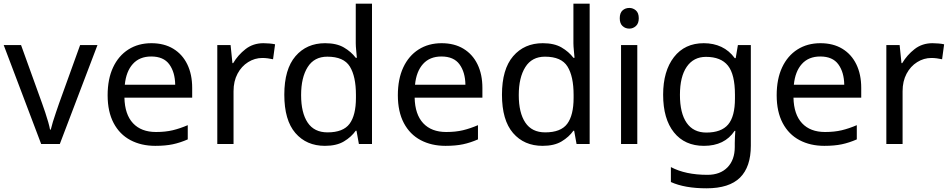

<svg xmlns="http://www.w3.org/2000/svg" viewBox="-20 -780 5149 1040"><path d="M203 0 0 -536H94L208 -220Q216 -198 225 -171Q234 -144 241 -119.5Q248 -95 251 -78H255Q259 -95 266.5 -120Q274 -145 283.5 -172Q293 -199 300 -220L414 -536H508L304 0Z M800 -546Q869 -546 918.5 -516Q968 -486 994.5 -431.5Q1021 -377 1021 -304V-251H654Q656 -160 700.5 -112.5Q745 -65 825 -65Q876 -65 915.5 -74.5Q955 -84 997 -102V-25Q956 -7 916 1.5Q876 10 821 10Q745 10 686.5 -21Q628 -52 595.5 -113.5Q563 -175 563 -264Q563 -352 592.5 -415Q622 -478 675.5 -512Q729 -546 800 -546ZM799 -474Q736 -474 699.5 -433.5Q663 -393 656 -321H929Q928 -389 897 -431.5Q866 -474 799 -474Z M1407 -546Q1422 -546 1439.5 -544.5Q1457 -543 1470 -540L1459 -459Q1446 -462 1430.5 -464Q1415 -466 1401 -466Q1360 -466 1324 -443.5Q1288 -421 1266.5 -380.5Q1245 -340 1245 -286V0H1157V-536H1229L1239 -438H1243Q1269 -482 1310 -514Q1351 -546 1407 -546Z M1740 10Q1640 10 1580 -59.5Q1520 -129 1520 -267Q1520 -405 1580.5 -475.5Q1641 -546 1741 -546Q1803 -546 1842.5 -523Q1882 -500 1907 -467H1913Q1912 -480 1909.5 -505.5Q1907 -531 1907 -546V-760H1995V0H1924L1911 -72H1907Q1883 -38 1843 -14Q1803 10 1740 10ZM1754 -63Q1839 -63 1873.5 -109.5Q1908 -156 1908 -250V-266Q1908 -366 1875 -419.5Q1842 -473 1753 -473Q1682 -473 1646.5 -416.5Q1611 -360 1611 -265Q1611 -169 1646.5 -116Q1682 -63 1754 -63Z M2372 -546Q2441 -546 2490.5 -516Q2540 -486 2566.5 -431.5Q2593 -377 2593 -304V-251H2226Q2228 -160 2272.5 -112.5Q2317 -65 2397 -65Q2448 -65 2487.5 -74.5Q2527 -84 2569 -102V-25Q2528 -7 2488 1.5Q2448 10 2393 10Q2317 10 2258.5 -21Q2200 -52 2167.5 -113.5Q2135 -175 2135 -264Q2135 -352 2164.5 -415Q2194 -478 2247.5 -512Q2301 -546 2372 -546ZM2371 -474Q2308 -474 2271.5 -433.5Q2235 -393 2228 -321H2501Q2500 -389 2469 -431.5Q2438 -474 2371 -474Z M2919 10Q2819 10 2759 -59.5Q2699 -129 2699 -267Q2699 -405 2759.5 -475.5Q2820 -546 2920 -546Q2982 -546 3021.5 -523Q3061 -500 3086 -467H3092Q3091 -480 3088.5 -505.5Q3086 -531 3086 -546V-760H3174V0H3103L3090 -72H3086Q3062 -38 3022 -14Q2982 10 2919 10ZM2933 -63Q3018 -63 3052.5 -109.5Q3087 -156 3087 -250V-266Q3087 -366 3054 -419.5Q3021 -473 2932 -473Q2861 -473 2825.5 -416.5Q2790 -360 2790 -265Q2790 -169 2825.5 -116Q2861 -63 2933 -63Z M3389 -737Q3409 -737 3424.5 -723.5Q3440 -710 3440 -681Q3440 -653 3424.5 -639Q3409 -625 3389 -625Q3367 -625 3352 -639Q3337 -653 3337 -681Q3337 -710 3352 -723.5Q3367 -737 3389 -737ZM3432 -536V0H3344V-536Z M3792 -546Q3845 -546 3887.5 -526Q3930 -506 3960 -465H3965L3977 -536H4047V9Q4047 124 3988.5 182Q3930 240 3807 240Q3689 240 3614 206V125Q3693 167 3812 167Q3881 167 3920.5 126.5Q3960 86 3960 16V-5Q3960 -17 3961 -39.5Q3962 -62 3963 -71H3959Q3905 10 3793 10Q3689 10 3630.5 -63Q3572 -136 3572 -267Q3572 -395 3630.5 -470.5Q3689 -546 3792 -546ZM3804 -472Q3737 -472 3700 -418.5Q3663 -365 3663 -266Q3663 -167 3699.5 -114.5Q3736 -62 3806 -62Q3887 -62 3924 -105.5Q3961 -149 3961 -246V-267Q3961 -377 3923 -424.5Q3885 -472 3804 -472Z M4424 -546Q4493 -546 4542.5 -516Q4592 -486 4618.5 -431.5Q4645 -377 4645 -304V-251H4278Q4280 -160 4324.5 -112.5Q4369 -65 4449 -65Q4500 -65 4539.5 -74.5Q4579 -84 4621 -102V-25Q4580 -7 4540 1.5Q4500 10 4445 10Q4369 10 4310.5 -21Q4252 -52 4219.5 -113.5Q4187 -175 4187 -264Q4187 -352 4216.5 -415Q4246 -478 4299.5 -512Q4353 -546 4424 -546ZM4423 -474Q4360 -474 4323.5 -433.5Q4287 -393 4280 -321H4553Q4552 -389 4521 -431.5Q4490 -474 4423 -474Z M5031 -546Q5046 -546 5063.5 -544.5Q5081 -543 5094 -540L5083 -459Q5070 -462 5054.5 -464Q5039 -466 5025 -466Q4984 -466 4948 -443.5Q4912 -421 4890.5 -380.5Q4869 -340 4869 -286V0H4781V-536H4853L4863 -438H4867Q4893 -482 4934 -514Q4975 -546 5031 -546Z"/></svg>

Font: Noto Sans Medefaidrin
Style: Regular
Weight: 400
Designer: Dalton Maag Ltd
Foundry: Dalton Maag Ltd
Version: Version 1.002; ttfautohint (v1.8.4.7-5d5b)